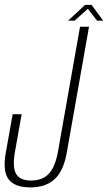

<svg xmlns="http://www.w3.org/2000/svg" viewBox="-25 -788 457 812"><path d="M104 4.5Q168.5 4.5 206.2 -30.5Q244 -65.5 257.5 -143L351.5 -675H313.5L220.5 -148.5Q209 -83 182 -53.8Q155 -24.5 107 -24.5Q59.5 -24.5 43.2 -52.5Q27 -80.5 38 -144.5L66.5 -305H28.5L-1 -139Q-14 -63 11.8 -29.2Q37.5 4.5 104 4.5ZM263 -700.5H290.5L346.5 -751L385.5 -700.5H411.5L362 -767.5H335Z"/></svg>

Font: Anybody Condensed ExtraLight
Style: Italic
Weight: 250
Width: 3
Italic angle: -10°
Version: Version 1.113;gftools[0.9.25]